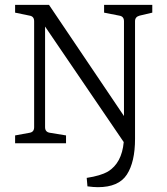

<svg xmlns="http://www.w3.org/2000/svg" viewBox="-20 -588 684 788"><path d="M534.2 -18.1Q534.2 77.1 500.5 128.7Q466.8 180.2 381.8 180.2Q363.8 180.2 338.9 176.8L335.9 142.1Q393.1 133.3 422.9 116.2Q480 81.1 487.8 -4.9L165 -479V-65.9Q165 -45.9 185.1 -43L251 -32.2V0H42V-32.2L101.1 -43Q120.1 -45.9 120.1 -65.9V-501Q120.1 -521 101.1 -523.9L42 -536.1V-567.9H181.2L488.8 -111.8V-501Q488.8 -521 469.2 -523.9L407.2 -536.1V-567.9H605V-536.1L553.2 -523.9Q534.2 -519 534.2 -501Z"/></svg>

Font: Yrsa-Light
Style: Regular
Weight: 300
Designer: Anna Giedrys (Yrsa+Rasa design), David Brezina (Yrsa art-direction, Rasa art-direction, design)
Foundry: Rosetta Type Foundry
Version: Version 1.001;PS 1.1;hotconv 1.0.88;makeotf.lib2.5.647800